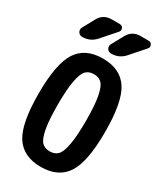

<svg xmlns="http://www.w3.org/2000/svg" viewBox="-239 -1057 977 1152"><g transform="rotate(30 250.0 -480.5)"><path d="M194.8 -118.7Q214.8 -97.7 250 -97.7Q285.2 -97.7 305.2 -118.7Q325.2 -139.6 336.4 -199.2Q347.7 -258.8 347.7 -364.7Q347.7 -470.7 336.4 -530.3Q325.2 -589.8 305.2 -610.8Q285.2 -631.8 250 -631.8Q214.8 -631.8 194.8 -610.8Q174.8 -589.8 163.6 -530.3Q152.3 -470.7 152.3 -364.7Q152.3 -258.8 163.6 -199.2Q174.8 -139.6 194.8 -118.7ZM74.2 -656.2Q128.9 -740.2 250 -740.2Q371.1 -740.2 425.8 -656.2Q480.5 -572.3 480.5 -365.2Q480.5 -158.2 425.8 -74.2Q371.1 9.8 250 9.8Q128.9 9.8 74.2 -74.2Q19.5 -158.2 19.5 -365.2Q19.5 -572.3 74.2 -656.2ZM275.4 -790Q256.8 -790 247.6 -805.7Q238.3 -821.3 247.1 -837.9L292 -919.9Q319.3 -969.7 377 -969.7H432.6Q449.2 -969.7 456.1 -955.1Q462.9 -940.4 452.1 -927.7L367.2 -831.1Q331.1 -790 275.4 -790ZM233.4 -969.7Q250 -969.7 256.3 -955.1Q262.7 -940.4 252 -927.7L167 -831.1Q130.9 -790 75.2 -790Q56.6 -790 47.4 -805.7Q38.1 -821.3 46.9 -837.9L91.8 -919.9Q119.1 -969.7 176.8 -969.7Z"/></g></svg>

Font: Rounded Mgen+ 1mn bold
Style: Bold
Weight: 700
Designer: [Source Han Sans]
Ryoko NISHIZUKA  (kana & ideographs); Paul D. Hunt (Latin, Greek & Cyrillic); Wenlong ZHANG  (bopomofo
Version: Version 1.059.20150602